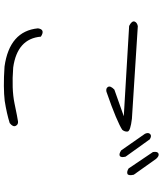

<svg xmlns="http://www.w3.org/2000/svg" viewBox="60 -876 879 1040"><g transform="rotate(90 500.0 -356.5)"><path d="M927 -641Q933 -613 923 -607Q911 -602 893 -613L804 -745Q800 -771 813 -775Q825 -780 841 -762ZM829 -597Q835 -573 826 -566Q816 -559 795 -573L705 -702Q697 -720 706 -729Q715 -740 735 -728ZM624 -631Q690 -623 693 -608Q695 -593 684 -579Q665 -566 613 -544Q561 -522 477 -493Q458 -489 451 -502Q444 -515 466 -536L610 -587L121 -616Q93 -630 97 -645Q102 -659 122 -663ZM179 -138Q190 -10 346 12Q463 21 540 5Q580 -3 604 -8Q628 -13 638 -14Q655 -16 662 -2Q670 13 647 31Q596 47 527 58Q493 62 446.5 62.5Q400 63 341 59Q149 32 134 -122Q140 -163 179 -138Z"/></g></svg>

Font: Yomogi
Style: Regular
Weight: 400
Designer: satsuyako
Foundry: satsuyako
Version: Version 3.100